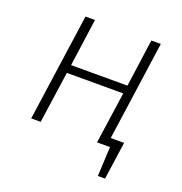

<svg xmlns="http://www.w3.org/2000/svg" viewBox="-122 -628 830 877"><g transform="rotate(20 293.5 -189.5)"><path d="M512 -522 444 -40H509L483 143H448L455 0H392L428 -251H154L118 0H72L146 -522H192L160 -291H434L466 -522Z"/></g></svg>

Font: Fira Sans ExtraLight
Style: Italic
Weight: 275
Italic angle: -8°
Designer: Carrois Corporate & Edenspiekermann AG
Foundry: Carrois Corporate GbR & Edenspiekermann AG
Version: Version 4.203